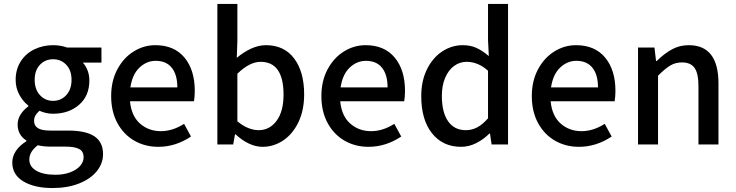

<svg xmlns="http://www.w3.org/2000/svg" viewBox="-20 -729 3717 969"><path d="M42 91Q42 60 60.5 32.5Q79 5 113 -16V-20Q69 -48 69 -101Q69 -128 84.5 -152Q100 -176 123 -192V-196Q96 -217 77.5 -251Q59 -285 59 -326Q59 -379 84.5 -419Q110 -459 153.5 -480Q197 -501 248 -501Q286 -501 319 -489H492V-413H398Q413 -397 422 -373.5Q431 -350 431 -323Q431 -245 379 -200Q327 -155 248 -155Q212 -155 179 -170Q166 -158 159 -146.5Q152 -135 152 -118Q152 -95 171 -82.5Q190 -70 234 -70H325Q413 -70 456.5 -41Q500 -12 500 49Q500 96 468.5 135Q437 174 379 197Q321 220 245 220Q154 220 98 186.5Q42 153 42 91ZM341 -326Q341 -374 314.5 -402Q288 -430 248 -430Q208 -430 181.5 -402Q155 -374 155 -326Q155 -278 181.5 -249Q208 -220 248 -220Q288 -220 314.5 -249Q341 -278 341 -326ZM402 65Q402 35 379.5 23Q357 11 311 11H236Q199 11 171 4Q128 36 128 76Q128 112 163 132.5Q198 153 260 153Q301 153 333.5 141Q366 129 384 108.5Q402 88 402 65Z M959 -218H636Q643 -144 686.5 -105.5Q730 -67 792 -67Q851 -67 909 -104L944 -40Q866 12 779 12Q712 12 658 -19Q604 -50 572.5 -108Q541 -166 541 -244Q541 -321 572.5 -379.5Q604 -438 655 -469.5Q706 -501 764 -501Q859 -501 911 -438.5Q963 -376 963 -270Q963 -242 959 -218ZM875 -288Q875 -352 847 -387Q819 -422 766 -422Q720 -422 684 -388Q648 -354 638 -288Z M1169 -51H1166L1157 0H1077V-709H1178V-521L1175 -437Q1209 -466 1247 -483.5Q1285 -501 1322 -501Q1414 -501 1464.5 -434Q1515 -367 1515 -253Q1515 -172 1486 -112Q1457 -52 1409 -20Q1361 12 1305 12Q1271 12 1236 -4.5Q1201 -21 1169 -51ZM1411 -251Q1411 -417 1295 -417Q1240 -417 1178 -357V-117Q1205 -94 1232.5 -83Q1260 -72 1285 -72Q1341 -72 1376 -119.5Q1411 -167 1411 -251Z M2020 -218H1697Q1704 -144 1747.5 -105.5Q1791 -67 1853 -67Q1912 -67 1970 -104L2005 -40Q1927 12 1840 12Q1773 12 1719 -19Q1665 -50 1633.5 -108Q1602 -166 1602 -244Q1602 -321 1633.5 -379.5Q1665 -438 1716 -469.5Q1767 -501 1825 -501Q1920 -501 1972 -438.5Q2024 -376 2024 -270Q2024 -242 2020 -218ZM1936 -288Q1936 -352 1908 -387Q1880 -422 1827 -422Q1781 -422 1745 -388Q1709 -354 1699 -288Z M2106 -244Q2106 -321 2135 -379.5Q2164 -438 2212 -469.5Q2260 -501 2315 -501Q2354 -501 2384 -487.5Q2414 -474 2447 -446L2443 -527V-709H2544V0H2461L2453 -55H2450Q2420 -25 2383 -6.5Q2346 12 2307 12Q2215 12 2160.5 -56Q2106 -124 2106 -244ZM2443 -132V-372Q2393 -417 2335 -417Q2300 -417 2271.5 -396Q2243 -375 2226.5 -336Q2210 -297 2210 -245Q2210 -162 2241.5 -117Q2273 -72 2331 -72Q2362 -72 2389 -86.5Q2416 -101 2443 -132Z M3082 -218H2759Q2766 -144 2809.5 -105.5Q2853 -67 2915 -67Q2974 -67 3032 -104L3067 -40Q2989 12 2902 12Q2835 12 2781 -19Q2727 -50 2695.5 -108Q2664 -166 2664 -244Q2664 -321 2695.5 -379.5Q2727 -438 2778 -469.5Q2829 -501 2887 -501Q2982 -501 3034 -438.5Q3086 -376 3086 -270Q3086 -242 3082 -218ZM2998 -288Q2998 -352 2970 -387Q2942 -422 2889 -422Q2843 -422 2807 -388Q2771 -354 2761 -288Z M3200 -489H3283L3291 -421H3294Q3333 -459 3371.5 -480Q3410 -501 3456 -501Q3606 -501 3606 -308V0H3505V-295Q3505 -358 3485.5 -386Q3466 -414 3422 -414Q3389 -414 3363 -398.5Q3337 -383 3301 -347V0H3200Z"/></svg>

Font: Assistant SemiBold
Style: Regular
Weight: 600
Designer: Hebrew By Ben Nathan, Latin by Paul Hunt
Version: Version 2.001; ttfautohint (v1.6)